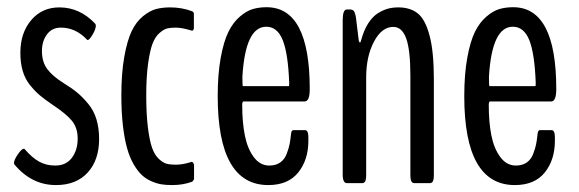

<svg xmlns="http://www.w3.org/2000/svg" viewBox="-20 -518 1637 543"><path d="M260.3 -125Q260.3 -65.4 228 -30Q195.8 5.4 138.2 5.4Q69.3 5.4 20.5 -53.2Q19.5 -55.2 19.5 -56.6Q19.5 -65.4 30.3 -81.3Q41 -97.2 47.4 -97.2Q48.8 -97.2 49.8 -96.2Q70.8 -71.8 90.8 -60.8Q110.8 -49.8 136.2 -49.8Q167 -49.8 183.3 -71.8Q199.7 -93.8 199.7 -126Q199.7 -156.7 183.3 -176.5Q167 -196.3 129.4 -221.2Q106.4 -236.8 92.8 -248.3Q79.1 -259.8 64.9 -277.3Q50.8 -294.9 44.2 -317.4Q37.6 -339.8 37.6 -369.1Q37.6 -424.8 68.1 -460.9Q98.6 -497.1 147.9 -497.1Q205.6 -497.1 249 -451.2Q251 -449.2 251 -445.3Q251 -435.5 241.9 -420.2Q232.9 -404.8 228 -404.8Q227.1 -404.8 226.6 -405.3Q194.3 -439.9 152.3 -439.9Q127 -439.9 112.8 -420.7Q98.6 -401.4 98.6 -373.5Q98.6 -342.8 113.8 -322.5Q128.9 -302.2 161.1 -282.2Q184.1 -268.1 199.2 -255.4Q214.4 -242.7 229.7 -224.1Q245.1 -205.6 252.7 -180.7Q260.3 -155.8 260.3 -125Z M467.3 5.4H465.3Q449.2 5.4 436 3.2Q422.9 1 407.7 -5.6Q392.6 -12.2 380.9 -23.2Q369.1 -34.2 357.9 -53.5Q346.7 -72.8 339.4 -98.9Q332 -125 327.6 -162.8Q323.2 -200.7 323.2 -248Q323.2 -311 331.5 -357.4Q339.8 -403.8 352.5 -430.2Q365.2 -456.5 384.5 -472.2Q403.8 -487.8 421.4 -492.4Q439 -497.1 461.4 -497.1Q494.1 -497.1 522.9 -486.3Q524.4 -486.3 526.4 -483.9Q528.3 -481.4 528.3 -480V-438Q528.3 -435.5 526.4 -433.1Q524.4 -430.7 522.9 -431.2Q494.6 -439.9 477.1 -439.9Q462.4 -439.9 452.6 -437.5Q442.9 -435.1 430.7 -424.3Q418.5 -413.6 411.1 -393.8Q403.8 -374 398.7 -337.2Q393.6 -300.3 393.6 -248Q393.6 -195.3 398.2 -158.2Q402.8 -121.1 409.9 -100.6Q417 -80.1 429 -68.8Q440.9 -57.6 451.4 -54.9Q461.9 -52.2 477.5 -52.2Q497.1 -52.2 522.9 -60.5Q524.4 -60.1 526.6 -56.9Q528.8 -53.7 528.8 -51.8V-12.7Q528.8 -10.7 526.6 -7.6Q524.4 -4.4 522.9 -3.9Q497.6 5.4 467.3 5.4Z M667 -274.4H796.9Q797.9 -274.4 797.9 -283.2Q794.9 -365.7 779.8 -404.1Q764.6 -442.4 732.9 -442.4Q673.8 -442.4 665.5 -300.8Q665.5 -274.4 667 -274.4ZM852.1 -120.1Q852.1 -65.9 823.5 -30.3Q794.9 5.4 738.8 5.4Q595.7 5.4 595.7 -246.1Q595.7 -308.1 604.2 -354.7Q612.8 -401.4 626 -428Q639.2 -454.6 658.2 -470.9Q677.2 -487.3 695.1 -492.4Q712.9 -497.6 733.9 -497.6Q856 -497.6 856 -266.1Q856 -231 841.3 -231H668.5Q665 -231 665 -220.7Q665 -172.4 672.4 -135.3Q679.7 -98.1 697.5 -74Q715.3 -49.8 741.7 -49.8Q759.8 -49.8 772.2 -58.3Q784.7 -66.9 790.8 -83Q796.9 -99.1 799.1 -110.6Q801.3 -122.1 803.2 -140.1Q804.2 -149.9 809.6 -149.9H842.8Q852.1 -149.9 852.1 -129.9Z M961.4 0Q949.2 0 949.2 -24.4V-460.9Q949.2 -491.2 960.9 -491.2H970.2Q977.1 -491.2 980.7 -486.8Q984.4 -482.4 986.8 -467.3L994.6 -403.3Q996.1 -397.9 998 -397.9Q1000 -397.9 1001 -403.3Q1008.8 -432.1 1021.2 -451.7Q1033.7 -471.2 1048.6 -480.5Q1063.5 -489.7 1076.9 -493.4Q1090.3 -497.1 1106.4 -497.1Q1140.1 -497.1 1161.4 -480.2Q1182.6 -463.4 1194.8 -417.7Q1207 -372.1 1207 -294.4V-24.4Q1207 -9.8 1204.1 -4.9Q1201.2 0 1195.3 0H1152.3Q1146.5 0 1143.6 -4.9Q1140.6 -9.8 1140.6 -24.4V-304.7Q1140.6 -376 1128.9 -408.9Q1117.2 -441.9 1092.3 -441.9Q1059.6 -441.9 1037.6 -400.1Q1015.6 -358.4 1015.6 -299.3V-24.4Q1015.6 -9.8 1012.7 -4.9Q1009.8 0 1003.9 0Z M1364.3 -274.4H1494.1Q1495.1 -274.4 1495.1 -283.2Q1492.2 -365.7 1477.1 -404.1Q1461.9 -442.4 1430.2 -442.4Q1371.1 -442.4 1362.8 -300.8Q1362.8 -274.4 1364.3 -274.4ZM1549.3 -120.1Q1549.3 -65.9 1520.8 -30.3Q1492.2 5.4 1436 5.4Q1293 5.4 1293 -246.1Q1293 -308.1 1301.5 -354.7Q1310.1 -401.4 1323.2 -428Q1336.4 -454.6 1355.5 -470.9Q1374.5 -487.3 1392.3 -492.4Q1410.2 -497.6 1431.2 -497.6Q1553.2 -497.6 1553.2 -266.1Q1553.2 -231 1538.6 -231H1365.7Q1362.3 -231 1362.3 -220.7Q1362.3 -172.4 1369.6 -135.3Q1377 -98.1 1394.8 -74Q1412.6 -49.8 1439 -49.8Q1457 -49.8 1469.5 -58.3Q1481.9 -66.9 1488 -83Q1494.1 -99.1 1496.3 -110.6Q1498.5 -122.1 1500.5 -140.1Q1501.5 -149.9 1506.8 -149.9H1540Q1549.3 -149.9 1549.3 -129.9Z"/></svg>

Font: BenchNine
Style: Regular
Weight: 400
Designer: Vernon Adams
Foundry: Vernon Adams
Version: Version 1 ; ttfautohint (v0.92.18-e454-dirty) -l 8 -r 50 -G 